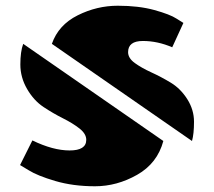

<svg xmlns="http://www.w3.org/2000/svg" viewBox="-20 -640 747 670"><path d="M80 -46 50 -64 93 -150Q165 -115 223 -115Q281 -115 281 -152Q281 -173 257.5 -191.5Q234 -210 200 -227Q166 -244 132 -266.5Q98 -289 74.5 -329.5Q51 -370 51 -415Q51 -460 61 -487L550 -148Q529 -70 458.5 -30Q388 10 311.5 10Q235 10 172.5 -8.5Q110 -27 80 -46ZM596 -575 620 -560 581 -475Q530 -497 478.5 -497Q427 -497 427 -458Q427 -437 450.5 -420Q474 -403 508 -387.5Q542 -372 576 -351.5Q610 -331 633.5 -294Q657 -257 657 -215Q657 -173 650 -148L161 -487Q184 -553 251 -586.5Q318 -620 391 -620Q464 -620 518.5 -605Q573 -590 596 -575Z"/></svg>

Font: Wendy One
Style: Regular
Weight: 400
Designer: Alejandro Inler
Foundry: Alejandro Inler
Version: 1.001